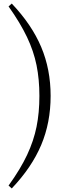

<svg xmlns="http://www.w3.org/2000/svg" viewBox="-20 -839 396 1077"><path d="M201 -301Q201 -394 185 -473Q169 -552 131.5 -631Q94 -710 28 -803L46 -819Q158 -701 211 -575.5Q264 -450 264 -301Q264 -151 211 -25.5Q158 100 46 218L28 202Q95 109 132 30Q169 -49 185 -128Q201 -207 201 -301Z"/></svg>

Font: Noto Serif SC ExtraLight Light
Style: Regular
Weight: 300
Version: Version 2.002-H1;hotconv 1.1.0;makeotfexe 2.6.0